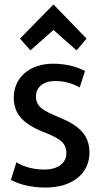

<svg xmlns="http://www.w3.org/2000/svg" viewBox="-20 -831 454 865"><path d="M221 -696 117 -604 70 -657 221 -811 370 -657 325 -604ZM383 -143C383 -50 307 14 185 14C108 14 55 -6 29 -21L54 -100C75 -86 120 -67 179 -67C238 -67 279 -94 279 -141C279 -189 248 -208 172 -238C83 -274 42 -319 42 -391C42 -479 110 -544 220 -544C284 -544 334 -527 363 -511C359 -499 343 -449 339 -437C319 -448 282 -466 229 -466C176 -466 142 -439 142 -396C142 -348 179 -331 245 -303C339 -265 383 -221 383 -143Z"/></svg>

Font: Repo Medium
Style: Regular
Weight: 500
Designer: Stefan Peev
Foundry: Context Ltd
Version: Version 1.502